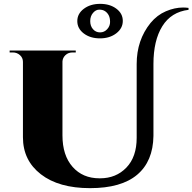

<svg xmlns="http://www.w3.org/2000/svg" viewBox="-20 -962 998 996"><path d="M381 -852.5Q381 -891 415 -916.5Q449 -942 499.5 -942Q550 -942 583.5 -917Q617 -892 617 -853.5Q617 -815 583 -789Q549 -763 498.5 -763Q448 -763 414.5 -788.5Q381 -814 381 -852.5ZM930 -923Q944 -923 958 -921V-911Q868 -900 822 -826Q776 -752 776 -630V-257Q774 -125 691.5 -55.5Q609 14 447 14Q285 14 192 -58Q99 -130 99 -250Q99 -253 99 -256V-641Q99 -662 83.5 -676Q68 -690 46 -690H30V-700H373V-690H357Q334 -690 319.5 -676Q305 -662 304 -643V-260Q304 -156 356.5 -96.5Q409 -37 496 -37Q497 -37 497.5 -37Q498 -37 499 -37Q582 -37 635.5 -92.5Q689 -148 689 -247V-630Q689 -754 761 -843Q795 -884 840.5 -903.5Q886 -923 930 -923ZM544 -882.5Q537 -896 525 -904Q513 -912 495 -912Q477 -912 462.5 -895Q448 -878 448 -852.5Q448 -827 462.5 -810.5Q477 -794 499 -794Q521 -794 536 -810.5Q551 -827 551 -848Q551 -869 544 -882.5Z"/></svg>

Font: Cinzel Decorative Black
Style: Regular
Weight: 900
Designer: Natanael Gama
Version: Version 1.002;PS 001.002;hotconv 1.0.56;makeotf.lib2.0.21325